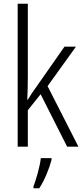

<svg xmlns="http://www.w3.org/2000/svg" viewBox="-20 -780 441 1021"><path d="M128 -373V-760H74V0H128V-194L196 -279L337 0H397L233 -322L384 -532H323L169 -312C154 -292 141 -272 128 -250H125C127 -291 128 -330 128 -373ZM254 70V61H197C193 102 172 176 158 211V221H189C217 178 242 117 254 70Z"/></svg>

Font: Noto Sans Malayalam Condensed Light
Style: Regular
Weight: 300
Width: 3
Designer: Jelle Bosma - Monotype Design Team
Foundry: Monotype Imaging Inc.
Version: Version 2.104